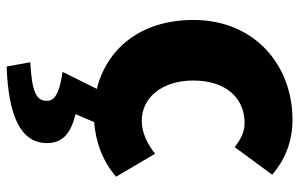

<svg xmlns="http://www.w3.org/2000/svg" viewBox="-181 -442 899 577"><g transform="rotate(90 268.5 -153.5)"><path d="M180 276C326 271 410 235 410 155C410 107 380 83 323 69L347 13C402 9 462 -10 511 -53L442 -170C413 -147 379 -130 343 -130C274 -130 222 -190 222 -285C222 -379 271 -439 350 -439C374 -439 396 -430 422 -409L505 -522C462 -559 408 -583 339 -583C180 -583 40 -473 40 -285C40 -127 126 -25 247 5L196 108C266 118 283 134 283 155C283 188 255 200 167 205Z"/></g></svg>

Font: Source Han Sans HK Heavy
Style: Regular
Weight: 900
Designer: Ryoko NISHIZUKA 西塚涼子 (kana, bopomofo & ideographs); Paul D. Hunt (Latin, Greek & Cyrillic); Sandoll Communications 산돌커뮤니
Foundry: Adobe
Version: Version 2.000;hotconv 1.0.107;makeotfexe 2.5.65593